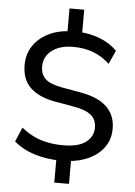

<svg xmlns="http://www.w3.org/2000/svg" viewBox="-61 -866 723 1027"><g transform="rotate(5 300.0 -352.5)"><path d="M270 115V-24L290 -5Q218 -6 154 -25.5Q90 -45 42 -86L75 -163Q107 -137 141 -120.5Q175 -104 214.5 -96Q254 -88 300 -88Q382 -88 421.5 -118.5Q461 -149 461 -196Q461 -240 431.5 -264Q402 -288 338 -299L236 -317Q148 -333 102.5 -377Q57 -421 57 -498Q57 -555 85.5 -599Q114 -643 165.5 -669.5Q217 -696 285 -699L270 -685V-820H349V-685L333 -699Q389 -697 444 -676Q499 -655 537 -616L504 -543Q465 -580 416.5 -598.5Q368 -617 308 -617Q236 -617 193.5 -584Q151 -551 151 -499Q151 -455 177.5 -431Q204 -407 264 -396L366 -378Q463 -361 509.5 -316Q556 -271 556 -199Q556 -143 527 -101.5Q498 -60 448 -35.5Q398 -11 332 -6L349 -24V115Z"/></g></svg>

Font: Nunito Sans 12pt ExtraLight 9pt Medium
Style: Regular
Weight: 500
Version: Version 3.101;gftools[0.9.27]